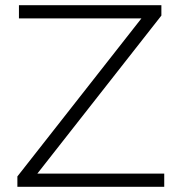

<svg xmlns="http://www.w3.org/2000/svg" viewBox="-20 -720 687 740"><path d="M613 0H47V-40L525 -649H53V-700H602V-660L124 -51H613Z"/></svg>

Font: Montserrat-Alt1 Light
Style: Regular
Weight: 300
Designer: Differentunic
Foundry: Differentunic
Version: Version 7.222